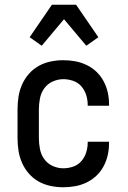

<svg xmlns="http://www.w3.org/2000/svg" viewBox="-20 -782 540 810"><path d="M247 8Q220 8 193.5 2.5Q167 -3 143.5 -16Q120 -29 102 -49.5Q84 -70 73 -95Q62 -120 58 -146.5Q54 -173 54 -200V-320Q54 -347 58 -373.5Q62 -400 73 -425Q84 -450 102 -470.5Q120 -491 143.5 -504Q167 -517 193.5 -522.5Q220 -528 247 -528Q272 -528 297 -523.5Q322 -519 345 -508Q368 -497 386.5 -479.5Q405 -462 417 -439.5Q429 -417 434.5 -392.5Q440 -368 440 -342V-336H350V-340Q350 -361 343.5 -381.5Q337 -402 323 -418Q309 -434 288.5 -441Q268 -448 247 -448Q224 -448 202 -438Q180 -428 166.5 -409Q153 -390 148.5 -366.5Q144 -343 144 -320V-200Q144 -177 148.5 -153.5Q153 -130 166.5 -111Q180 -92 202 -82Q224 -72 247 -72Q268 -72 288.5 -79Q309 -86 323 -102Q337 -118 343.5 -138.5Q350 -159 350 -180V-184H440V-178Q440 -152 434.5 -127.5Q429 -103 417 -80.5Q405 -58 386.5 -40.5Q368 -23 345 -12Q322 -1 297 3.5Q272 8 247 8ZM156 -589 105 -625 199 -762H301L395 -625L344 -589L250 -701Z"/></svg>

Font: Iosevka Custom Medium
Style: Regular
Weight: 500
Monospace: yes
Designer: Belleve Invis
Foundry: Belleve Invis
Version: Version 32.5.0; ttfautohint (v1.8.4)